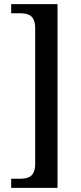

<svg xmlns="http://www.w3.org/2000/svg" viewBox="-20 -780 391 928"><path d="M34 128H258V-760H34V-716H74C116 -716 150 -707 150 -644V12C150 75 116 84 74 84H34Z"/></svg>

Font: Noto Serif SemiCondensed Medium
Style: Regular
Weight: 500
Width: 4
Designer: Monotype Design Team
Foundry: Monotype Imaging Inc.
Version: Version 2.014